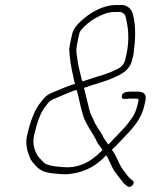

<svg xmlns="http://www.w3.org/2000/svg" viewBox="-20 -709 610 769"><path d="M287.3 -348 292.2 -330C299 -300.7 305.2 -270.4 314.1 -243C324.7 -210.4 347.6 -181.8 363.1 -152C368.9 -136.3 380.6 -123 390.9 -108C387.7 -105.3 384.7 -102.7 382.1 -100C349 -67.2 306.9 -39 249 -39C241.7 -39 234.7 -39.3 228.2 -40L207.7 -42C189.5 -43.7 172 -47.5 160.5 -54C154.9 -57.2 135.8 -79.3 132.2 -83C120.1 -103 108.1 -130.3 116.6 -167C126.8 -211.5 140.7 -259.7 165.3 -287C173 -296.8 178.5 -305 189.6 -310C211.7 -318.9 232.4 -329 256 -338C265.2 -341.5 277.7 -348 287.3 -348ZM310.4 -383C309 -385.7 308 -388.3 307.3 -391C302.5 -412.3 296 -434 292.3 -456C289.6 -481.9 281.5 -500.2 289.3 -534C290.3 -541.3 291.7 -548.7 293.4 -556L298 -576C298.9 -580 301.2 -584.3 305 -589C321.1 -607.8 341 -624.8 363.1 -637C386.9 -649.3 408.8 -661 440.6 -661H459.6C469.3 -661 478.6 -653.3 481.4 -647C483.5 -641.7 486.1 -630.5 489.1 -613.5C495.7 -577 496.3 -534.2 485.7 -488L481.5 -470C477.5 -452.5 466.7 -441.4 453.2 -434C428.8 -421.1 400.5 -410.6 372 -403C354.6 -397.6 327.1 -387.7 310.4 -383ZM531 -342H504C488.3 -342 468.5 -339.7 467.7 -323.5C466.9 -307.4 483.4 -314 497.5 -314H524.5C527.8 -314 531.3 -313.3 535 -312C535.1 -309.3 534.7 -306.3 534 -303L530 -286C525.9 -268.2 518.5 -250.4 510.2 -239C495.1 -218.4 489.6 -208.7 470.9 -190C450.6 -167.4 434.3 -151.4 414 -130C405.6 -142.4 394.7 -155.4 389.8 -168C380 -185.8 361 -209.6 354.1 -230C349.3 -239.8 345.6 -246.2 341.3 -257L336.5 -275C329.4 -301.4 323.8 -329.7 316.4 -357C355.8 -371.4 397.5 -380.8 434.8 -397.5C467.7 -412.3 499.7 -427.4 509.5 -470L513.7 -488C515.4 -495.3 516.3 -502.3 516.5 -509C524.3 -564.8 523.2 -622.9 508.8 -662C503.1 -675.2 487.4 -689 467.1 -689H447.1C389.1 -689 337.7 -655.9 302.9 -623.5C291.1 -612.4 274.4 -595 270 -576L265.4 -556C262.2 -542.3 258.6 -524.1 257.2 -512C259.4 -471.3 265.3 -435.5 274 -400.5C276.1 -391.9 276.5 -380.2 281.3 -374C245.9 -363 214.6 -348 182.3 -335C165.1 -327.3 156.6 -316.6 144.5 -301C117.2 -269.5 100.4 -218.2 88.6 -167C80.1 -130.5 90.4 -101.4 99.2 -79C105.2 -63.8 110.9 -59.8 123.4 -45C142.1 -24.4 160.8 -17.7 197.2 -14L218.8 -12C226.6 -11.3 234.9 -11 243.5 -11C252.2 -11 261.4 -12 271.2 -14C325.1 -21.5 372.2 -50.4 405.1 -87C409.7 -81 413.8 -73.8 416.5 -67C427.9 -42.7 432.6 -28.5 450.6 -7L468.3 16C474.7 25.5 481.7 30.6 490.5 37C504 47.6 524.7 23.4 510.8 14C504.4 8.2 498.4 4.4 492.7 -3L475 -26C455.1 -51.9 450.4 -76.7 432.8 -103C431.1 -104.3 429.5 -106.3 428.2 -109C442 -122.7 454.5 -134.7 467.4 -149C502.8 -187.1 543.4 -222.7 558 -286L562 -303C568.3 -330.4 557.9 -342 531 -342Z"/></svg>

Font: HoneyBee
Style: XLitIt
Weight: 200
Foundry: Cannot Into Space Fonts
Version: Version 0.89